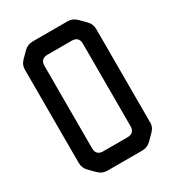

<svg xmlns="http://www.w3.org/2000/svg" viewBox="-174 -814 844 926"><g transform="rotate(-30 248.0 -351.0)"><path d="M70 -44 103 -11Q123 9 152 9H345Q374 9 394 -11L426 -43Q448 -65 446 -93V-609Q446 -638 426 -658L394 -690Q373 -711 345 -711H151Q122 -711 102 -691L70 -659Q49 -638 50 -609V-93Q50 -64 70 -44ZM141 -122V-580Q141 -620 181 -620H315Q355 -620 355 -580V-122Q355 -82 315 -82H181Q141 -82 141 -122Z"/></g></svg>

Font: WDXL Lubrifont SC
Style: Regular
Weight: 400
Designer: [WDXL Lubrifont] Copyright 2020-2022 (c) NightFurySL2001, Skr-ZERO; [ZCOOL QingKe HuangYou] Copyright 2018-2022 (c) The 
Version: Version 2.001;hotconv 1.1.1;makeotfexe 2.6.0